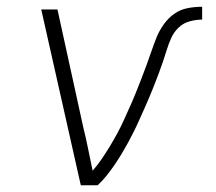

<svg xmlns="http://www.w3.org/2000/svg" viewBox="-20 -548 640 568"><path d="M269 0H219L102 -520H150L226 -173Q234 -141 240.5 -108.5Q247 -76 254 -43Q269 -60 281.5 -78.5Q294 -97 305.5 -116Q317 -135 327.5 -154.5Q338 -174 347 -194Q356 -214 365 -234Q374 -254 382 -274Q390 -294 398 -314.5Q406 -335 413.5 -355.5Q421 -376 428 -396.5Q435 -417 443 -437Q451 -457 464.5 -476Q478 -495 496 -507.5Q514 -520 535.5 -524Q557 -528 578 -528V-490Q560 -490 541.5 -485Q523 -480 509 -467Q495 -454 487 -436.5Q479 -419 473.5 -401Q468 -383 462 -365.5Q456 -348 449.5 -330.5Q443 -313 436 -295.5Q429 -278 422 -261Q415 -244 407 -226.5Q399 -209 391.5 -192Q384 -175 375.5 -158Q367 -141 358 -124.5Q349 -108 339 -91.5Q329 -75 318 -59Q307 -43 295 -28Q283 -13 269 0Z"/></svg>

Font: Iosevka Aile Extralight
Style: Italic
Weight: 200
Italic angle: -9°
Designer: Belleve Invis
Foundry: Belleve Invis
Version: Version 31.1.0; ttfautohint (v1.8.4)